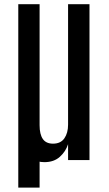

<svg xmlns="http://www.w3.org/2000/svg" viewBox="-20 -752 510 902"><path d="M188.5 9.8C218.4 9.8 242.7 1.4 261.2 -15.4C279.8 -32.1 292.6 -51.9 299.8 -74.7V0H400.4V-732.4H299.8V-166C299.8 -140.3 294 -119.1 282.5 -102.3C270.9 -85.5 253.1 -77.1 229 -77.1C207.2 -77.1 191.2 -84.5 181.2 -99.1C171.1 -113.8 166 -135.3 166 -163.6V-732.4H65.9V-152.3C65.9 -113.6 71.6 -82.3 83 -58.3C94.4 -34.4 109.4 -17.1 127.9 -6.3C146.5 4.4 166.7 9.8 188.5 9.8ZM65.9 -235.8V129.4H166V-235.8Z"/></svg>

Font: Antonio
Style: Regular
Weight: 400
Designer: Vernon Adams
Foundry: Vernon Adams
Version: Version 1.002